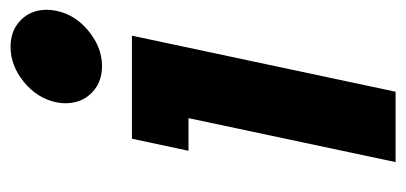

<svg xmlns="http://www.w3.org/2000/svg" viewBox="-228 -560 788 373"><g transform="rotate(-90 166.5 -374.0)"><path d="M224.1 -570.3Q187.5 -570.3 166.5 -596.7Q151.9 -614.7 151.9 -642.1Q151.9 -650.4 153.8 -659.2Q161.6 -696.3 193.4 -722.2Q225.1 -748 261.7 -748Q297.9 -748 318.8 -722.2Q333.5 -703.6 333.5 -677.7Q333.5 -668.5 331.5 -659.2Q324.2 -622.6 292.2 -596.4Q260.3 -570.3 224.1 -570.3ZM174.3 0H37.6L123 -402.3H59.6L83 -512.2H283.2Z"/></g></svg>

Font: Cadman
Style: Bold Italic
Weight: 700
Italic angle: -12°
Designer: Paul James MIller
Foundry: High-Logic / Made with FontCreator
Version: Version 2.114;March 28, 2021;FontCreator 13.0.0.2683 64-bit